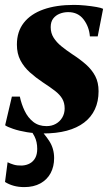

<svg xmlns="http://www.w3.org/2000/svg" viewBox="-32 -533 453 784"><path d="M367 -384.5H335Q332 -424 309.2 -453.8Q286.5 -483.5 246.5 -483.5Q228 -483.5 211.8 -477Q195.5 -470.5 185.2 -457.2Q175 -444 175 -422Q175 -398 187 -379Q199 -360 218.8 -344Q238.5 -328 262.5 -312Q295 -291 319 -269.8Q343 -248.5 356.8 -222.5Q370.5 -196.5 370.5 -160.5Q370.5 -119 355.5 -86.8Q340.5 -54.5 311.5 -32.5Q282.5 -10.5 240.5 0.8Q198.5 12 143.5 12Q110.5 12 78.2 6.8Q46 1.5 21.8 -6.8Q-2.5 -15 -11 -21.5L16.5 -138.5H49Q55.5 -107.5 68.8 -80Q82 -52.5 104 -35.2Q126 -18 158 -18Q179.5 -18 196.2 -27.5Q213 -37 222.5 -53.5Q232 -70 232 -90Q232 -113 222.2 -129.8Q212.5 -146.5 192.5 -162Q172.5 -177.5 142.5 -197Q114 -216 90 -237.5Q66 -259 51.5 -286.5Q37 -314 37 -351Q37 -404 65.2 -440Q93.5 -476 145.5 -494.5Q197.5 -513 270 -513Q292 -513 316.8 -510.5Q341.5 -508 361.5 -504.5Q381.5 -501 389 -497ZM67 231Q43.5 231 23.8 225.5Q4 220 -11.5 210L-1 129.5Q11 135.5 24.8 139.5Q38.5 143.5 57.5 143Q76 142 90 134.2Q104 126.5 112 111.8Q120 97 120 75Q120 46 109 24.2Q98 2.5 87 -10L118 -12L125 -10Q149.5 12.5 169.2 43Q189 73.5 189 112.5Q189 147 174.8 173.8Q160.5 200.5 133 215.8Q105.5 231 67 231Z"/></svg>

Font: Merriweather 144pt ExtraBold
Style: Italic
Weight: 800
Italic angle: -7.8°
Version: Version 2.101